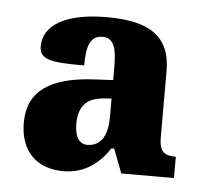

<svg xmlns="http://www.w3.org/2000/svg" viewBox="-36 -756 445 414"><g transform="rotate(5 187.0 -549.5)"><path d="M115 -380C162 -380 193 -406 214 -438H220L240 -386H354V-432C328 -432 318 -441 318 -471V-614C318 -689 273 -719 180 -719C89 -719 43 -689 43 -644C43 -614 71 -611 140 -611C140 -645 144 -676 174 -676C201 -676 205 -649 205 -612V-585L165 -583C67 -578 21 -544 21 -477C21 -415 57 -380 115 -380ZM161 -441C146 -441 134 -454 134 -484C134 -522 151 -542 191 -544L205 -545V-505C205 -468 193 -441 161 -441Z"/></g></svg>

Font: Noto Serif Georgian ExtraCondensed Black
Style: Regular
Weight: 900
Width: 2
Designer: Monotype Design Team, Akaki Razmadze
Foundry: Google LLC
Version: Version 2.003